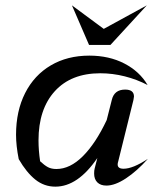

<svg xmlns="http://www.w3.org/2000/svg" viewBox="-20 -688 602 718"><path d="M533 -94Q492 -48 451 -21Q410 6 378 6Q356 6 344 -6Q332 -18 332 -39Q332 -51 334 -58L344 -97Q271 10 187 10Q145 10 112 -16.5Q79 -43 50 -93Q40 -143 40 -184Q40 -273 74 -340Q108 -407 170 -443.5Q232 -480 314 -480Q388 -480 445 -450.5Q502 -421 532 -370Q492 -391 446.5 -402.5Q401 -414 355 -414Q246 -414 185 -347Q124 -280 124 -163Q124 -126 130 -85Q146 -70 159 -63Q172 -56 191 -56Q242 -56 290 -104Q338 -152 379 -239L398 -314Q407 -353 448 -353Q481 -353 481 -327Q481 -324 479 -314L422 -84Q420 -78 420 -73Q420 -57 442 -57Q477 -57 533 -94ZM393 -520H313L249 -668L368 -580L529 -668Z"/></svg>

Font: Srisakdi
Style: Bold
Weight: 700
Designer: Cadson Demak Co.,Ltd.
Foundry: Cadson Demak Co.,Ltd.
Version: Version 1.000